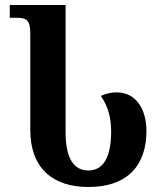

<svg xmlns="http://www.w3.org/2000/svg" viewBox="-20 -734 657 767"><path d="M333 13C495 13 565 -79 565 -211C565 -294 526 -365 446 -365C424 -365 402 -360 383 -351C411 -310 424 -265 424 -209C424 -110 395 -53 333 -53C278 -53 242 -96 242 -206V-714H19V-663H44C86 -663 101 -655 101 -599V-216C101 -58 195 13 333 13Z"/></svg>

Font: Noto Serif Georgian Condensed Bold
Style: Regular
Weight: 700
Width: 3
Designer: Monotype Design Team, Akaki Razmadze
Foundry: Google LLC
Version: Version 2.003